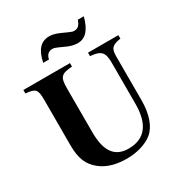

<svg xmlns="http://www.w3.org/2000/svg" viewBox="-205 -1033 1132 1199"><g transform="rotate(-30 361.0 -433.5)"><path d="M530 -886C517 -850 503 -837 476 -837C465 -837 462 -838 437 -849L397 -867C368 -880 345 -886 324 -886C262 -886 226 -847 208 -761H250C254 -789 273 -808 299 -808C312 -808 319 -806 363 -786L392 -773C411 -765 436 -759 457 -759C513 -759 550 -799 573 -886ZM701 -676H482V-651C556 -645 579 -625 579 -552V-252C579 -104 520 -30 403 -30C306 -30 257 -93 257 -232V-550C257 -632 274 -645 352 -651V-676H16V-651C86 -644 98 -636 98 -555V-231C98 -134 121 -80 178 -35C225 2 289 19 363 19C434 19 504 -1 547 -36C596 -75 623 -152 623 -252V-566C623 -625 637 -641 701 -651Z"/></g></svg>

Font: STIXGeneral
Style: Bold
Weight: 700
Designer: MicroPress Inc., with final additions and corrections provided by Coen Hoffman, Elsevier (retired)
Version: Version 1.1.0